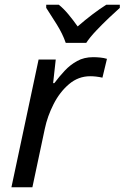

<svg xmlns="http://www.w3.org/2000/svg" viewBox="-20 -786 523 806"><path d="M28 0 142 -536H214L203 -437H208Q229 -465 252 -489.5Q275 -514 304 -530Q333 -546 371 -546Q385 -546 400.5 -544.5Q416 -543 429 -539L410 -460Q383 -466 359 -466Q309 -466 270 -433Q231 -400 205 -349Q179 -298 168 -245L116 0ZM256 -606Q243 -644 218 -684Q193 -724 174 -753V-766H227Q247 -750 267 -726Q287 -702 306 -675Q337 -702 368 -725.5Q399 -749 426 -766H483V-753Q466 -738 438 -711.5Q410 -685 383.5 -657Q357 -629 342 -606Z"/></svg>

Font: Noto IKEA Latin
Style: Italic
Weight: 400
Italic angle: -12°
Designer: Monotype Design Team
Foundry: Monotype Imaging Inc.
Version: Version 1.0